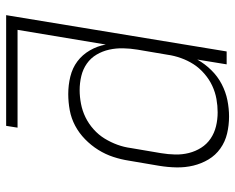

<svg xmlns="http://www.w3.org/2000/svg" viewBox="-92 -684 783 640"><g transform="rotate(-90 300.0 -363.5)"><path d="M232 8Q203 8 175.5 1.5Q148 -5 125.5 -21Q103 -37 89 -60.5Q75 -84 68.5 -111Q62 -138 62.5 -167Q63 -196 68 -226L85 -326Q89 -352 97.5 -378Q106 -404 121 -428Q136 -452 156.5 -472Q177 -492 201.5 -505Q226 -518 253 -523Q280 -528 307 -528Q337 -528 365.5 -521Q394 -514 416 -497.5Q438 -481 452.5 -456Q467 -431 472 -403L521 -697H195L201 -735H570L449 0H406L422 -98Q408 -73 387 -51.5Q366 -30 340 -16.5Q314 -3 286.5 2.5Q259 8 232 8ZM246 -30Q268 -30 290.5 -34Q313 -38 334.5 -48Q356 -58 375 -74.5Q394 -91 406.5 -110.5Q419 -130 427 -152.5Q435 -175 438 -197L455 -297Q459 -321 459.5 -345Q460 -369 455 -391.5Q450 -414 438.5 -433.5Q427 -453 408.5 -466Q390 -479 367 -484.5Q344 -490 320 -490Q298 -490 274.5 -485.5Q251 -481 229.5 -470.5Q208 -460 189.5 -443.5Q171 -427 158.5 -406.5Q146 -386 138 -364Q130 -342 127 -319L110 -219Q106 -195 105.5 -171.5Q105 -148 110.5 -126Q116 -104 128 -85Q140 -66 158.5 -53.5Q177 -41 199.5 -35.5Q222 -30 246 -30Z"/></g></svg>

Font: Iosevka Aile XLt Obl
Style: Regular
Weight: 200
Italic angle: -9°
Designer: Belleve Invis
Foundry: Belleve Invis
Version: Version 31.1.0; ttfautohint (v1.8.4)